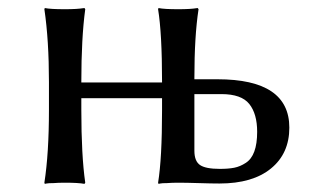

<svg xmlns="http://www.w3.org/2000/svg" viewBox="-20 -452 767 475"><path d="M460.9 -258.8V-255.9H518.1Q695.8 -255.9 695.8 -136.2Q695.8 -72.3 650.4 -35.2Q605 2 522.9 2Q502.9 2 471.9 1Q440.9 0 420.9 0Q405.3 0 393.1 1Q380.9 1 376.5 2L372.1 2.9L371.1 0Q380.9 -60.1 380.9 -179.2V-209H181.2V-180.2Q181.2 -67.4 190.9 0L189 2.9Q174.3 0 140.1 0Q124.5 0 112.3 1Q99.6 1 95.2 2L90.8 2.9L89.8 0Q101.1 -72.8 101.1 -180.2V-249Q101.1 -352.5 89.8 -429.2L90.8 -432.1Q105 -429.2 140.1 -429.2Q155.3 -429.2 167.5 -429.9Q179.7 -430.7 184.6 -431.6L189 -432.1L190.9 -429.2Q181.2 -357.9 181.2 -249V-248H380.9V-250Q380.9 -369.1 371.1 -429.2L372.1 -432.1Q385.7 -429.2 420.9 -429.2Q436 -429.2 448.2 -429.9Q460.4 -430.7 464.8 -431.6L469.2 -432.1L471.2 -429.2Q460.9 -362.3 460.9 -258.8ZM616.2 -126Q616.2 -170.4 596.7 -194.8Q577.1 -219.2 527.8 -219.2H460.9V-79.1Q460.9 -53.2 474.9 -43.7Q488.8 -34.2 523.9 -34.2Q545.4 -34.2 559.8 -37.1Q574.2 -40 588.1 -49.1Q602.1 -58.1 609.1 -77.1Q616.2 -96.2 616.2 -126Z"/></svg>

Font: Linux Biolinum
Style: Regular
Weight: 400
Designer: Philipp H. Poll
Foundry: Philipp H. Poll
Version: Version 0.6.4